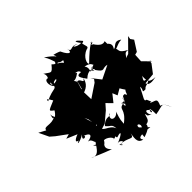

<svg xmlns="http://www.w3.org/2000/svg" viewBox="-336 -1167 1568 1568"><g transform="rotate(45 448.5 -382.5)"><path d="M572 -907 507 -843 436 -847 429 -873 343 -928 316 -909 287 -914 391 -811 415 -736C409 -808 356 -776 368 -835C323 -750 314 -791 274 -762C314 -761 271 -791 268 -854C226 -799 279 -785 282 -756C259 -769 232 -790 193 -723C263 -768 255 -747 184 -749C170 -753 219 -721 131 -664C127 -623 119 -693 119 -654C126 -704 103 -627 109 -674C109 -674 106 -646 221 -530C216 -512 149 -532 125 -598C121 -631 100 -611 59 -604C73 -577 63 -627 55 -626C-11 -572 12 -567 56 -604C58 -550 11 -506 42 -575C2 -522 68 -500 6 -487C50 -501 74 -475 -16 -433C-16 -433 -26 -416 -36 -374C22 -394 -25 -386 -75 -304C-9 -353 46 -327 51 -400C84 -389 55 -386 92 -397C92 -397 92 -413 79 -419C100 -394 47 -389 35 -336C36 -329 57 -350 8 -371C-18 -323 60 -359 8 -308C72 -256 49 -263 12 -200C23 -225 80 -213 65 -200C66 -163 147 -176 150 -208C109 -208 123 -254 117 -247C136 -264 149 -164 103 -195C197 -211 143 -183 202 -76C150 -73 237 -113 226 -111C269 -11 258 -17 307 -82C309 -100 253 -66 249 -110C255 -57 287 -79 330 -27C317 -11 360 7 277 -15C307 -4 338 -29 325 -22C363 41 316 99 359 103L327 163L413 122L445 85L511 -5L523 36L562 -55C568 -35 596 22 605 -25C622 21 624 -26 588 -81C639 -24 627 -110 607 -79C620 -127 652 -150 665 -72C666 -121 742 -99 693 -130C720 -96 825 -67 777 3C828 -111 833 -132 847 -167C780 -97 758 -194 773 -136C794 -157 726 -182 724 -192C716 -124 761 -156 716 -80C807 -144 737 -195 753 -157C734 -189 781 -247 799 -239C799 -209 808 -271 772 -271C753 -264 818 -253 808 -272C789 -326 810 -328 851 -225C826 -268 893 -304 863 -238C877 -260 902 -261 866 -236C867 -335 929 -353 864 -367C894 -366 961 -341 972 -404C934 -376 929 -413 941 -517C886 -450 849 -431 884 -449C828 -440 864 -492 896 -464C957 -429 899 -429 966 -425C965 -422 943 -515 902 -509C896 -546 882 -546 834 -561C861 -575 848 -547 878 -601C862 -572 788 -573 843 -615C807 -602 875 -633 860 -606C830 -609 810 -626 901 -625C889 -717 852 -716 951 -758C909 -734 888 -736 875 -697C808 -726 824 -701 800 -655C789 -675 827 -679 761 -653C758 -622 734 -649 648 -690C690 -698 696 -656 695 -707C663 -732 690 -755 641 -790C650 -702 606 -779 579 -767C663 -757 678 -769 682 -835C682 -821 706 -752 660 -742L651 -837L579 -892L553 -897ZM397 -175 418 -296C363 -293 368 -345 325 -352C331 -316 371 -282 365 -297C359 -367 320 -407 270 -412C323 -387 245 -393 257 -356C204 -332 263 -329 206 -406C155 -357 149 -341 168 -355C217 -403 180 -418 223 -435C215 -368 259 -405 298 -432C242 -491 286 -511 254 -528C307 -456 257 -524 212 -486C228 -581 283 -512 235 -594C258 -553 253 -502 292 -521C256 -475 267 -535 293 -528C368 -580 319 -573 333 -629L389 -514L311 -453L339 -469L363 -451L439 -337L345 -334L344 -331L231 -366L324 -342L347 -229C363 -211 380 -193 397 -175ZM577 -210 507 -189 580 -223 676 -215 658 -273 587 -357 543 -396 590 -442 526 -493 569 -511 536 -568 507 -544C584 -585 638 -629 571 -604C585 -564 649 -578 602 -559C600 -525 604 -546 660 -505C596 -456 684 -520 605 -526C638 -517 713 -490 648 -493C663 -429 689 -488 769 -383C704 -386 693 -398 652 -408C701 -380 681 -300 621 -360C665 -346 609 -323 673 -260C713 -291 697 -310 753 -314C684 -290 701 -200 633 -229C631 -214 622 -270 621 -208C603 -251 524 -247 516 -242C549 -218 504 -197 553 -206Z"/></g></svg>

Font: Hussar Lance
Style: ExBd
Weight: 700
Foundry: Cannot Into Space Fonts, PlusOne Fonts
Version: Version 2.270